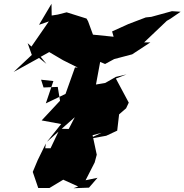

<svg xmlns="http://www.w3.org/2000/svg" viewBox="-20 -960 974 1014"><path d="M195 -660 240 -685 313 -642 391 -603 376 -604 326 -464 222 -414 262 -532 197 -539 210 -498 285 -501 297 -428 200 -324 303 -305 228 -211 375 -341 343 -279 296 -280 247 -177H219L222 -202L179 -114L153 -52L182 33H241L314 -11L393 25L368 34L450 31L495 -21L432 -8L480 -102L491 -143L469 -246L530 -262L537 -268L447 -226L541 -243L599 -270L609 -356L646 -388L660 -418L592 -545L648 -567L592 -554L536 -522L454 -508L380 -381L437 -475L486 -509L509 -633L535 -622L583 -648L678 -673L774 -736H741L861 -850L880 -861L934 -898L888 -901L779 -871L750 -868L658 -833L572 -794L580 -766L471 -777L445 -848L437 -862L332 -895L285 -883L253 -878L252 -940L186 -829L238 -847L146 -714L126 -732L148 -670L52 -580L186 -654L225 -623Z"/></svg>

Font: Hussar Lance
Style: Italic
Weight: 700
Foundry: Cannot Into Space Fonts, PlusOne Fonts
Version: Version 2.27